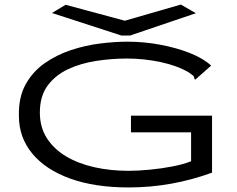

<svg xmlns="http://www.w3.org/2000/svg" viewBox="-20 -813 1040 843"><path d="M545 10Q396 10 288 -29Q180 -68 121.5 -139Q63 -210 63 -304Q61 -385 92 -441.5Q123 -498 175.5 -535Q228 -572 291.5 -593Q355 -614 419.5 -622Q484 -630 539 -630Q613 -630 684.5 -616.5Q756 -603 814 -580Q872 -557 907 -525L845 -470L837 -463L833 -468Q833 -477 828 -481Q823 -485 809 -495Q758 -525 685 -540.5Q612 -556 537 -556Q470 -556 402 -545.5Q334 -535 278.5 -509Q223 -483 189 -437Q155 -391 155 -319Q155 -254 186 -206Q217 -158 271 -126Q325 -94 395.5 -78.5Q466 -63 545 -63Q586 -63 638 -68Q690 -73 738.5 -82.5Q787 -92 819 -105V-232H555V-305H911V-55Q733 10 545 10ZM774 -793 840 -755 551 -657H513L208 -756L268 -792L528 -722Z"/></svg>

Font: Inconsolata UltraExpanded
Style: Regular
Weight: 400
Width: 9
Monospace: yes
Designer: Raph Levien, Cyreal, Brenton Simpson
Foundry: Raph Levien, Cyreal, Google
Version: Version 3.000; ttfautohint (v1.8.2.53-6de2)